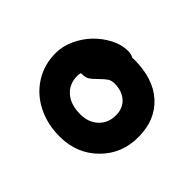

<svg xmlns="http://www.w3.org/2000/svg" viewBox="-101 -894 791 791"><g transform="rotate(45 295.0 -498.5)"><path d="M307.1 -273.9Q234.9 -273.9 176.8 -303.2Q118.7 -332.5 85.4 -385.3Q52.2 -438 51.8 -503.9Q51.3 -544.4 69.8 -585Q88.4 -625.5 117.7 -655.5Q147 -685.5 183.8 -704.3Q220.7 -723.1 255.9 -723.1Q276.4 -723.1 290 -714.8Q293.9 -715.8 300.8 -715.8Q411.1 -715.8 474.1 -659.2Q537.1 -602.5 538.1 -504.9Q539.6 -406.7 473.1 -340.3Q406.7 -273.9 307.1 -273.9ZM181.2 -501Q182.1 -454.1 214.4 -426.5Q246.6 -398.9 301.8 -398.9Q349.6 -398.9 379.6 -427.2Q409.7 -455.6 409.2 -501Q409.2 -541 382.6 -564.9Q356 -588.9 312 -588.9Q294.9 -588.9 283.2 -581.3Q271.5 -573.7 252.9 -555.2Q232.9 -535.2 221.2 -528.1Q209.5 -521 190.9 -521H184.1Q181.2 -512.2 181.2 -501Z"/></g></svg>

Font: Shantell Sans Irregular Bouncy
Style: Regular
Weight: 600
Designer: Stephen Nixon, Anya Danilova, Shantell Martin
Foundry: Arrow Type
Version: Version 1.006;[9816181b4]